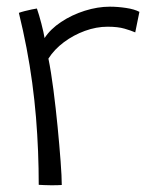

<svg xmlns="http://www.w3.org/2000/svg" viewBox="-20 -554 466 575"><path d="M113.5 -440Q131 -467 163 -488.2Q195 -509.5 233.8 -521.8Q272.5 -534 309 -534Q332.5 -534 357.5 -530.2Q382.5 -526.5 397.5 -518.5L385 -457Q372.5 -462.5 352.8 -468.2Q333 -474 302 -474Q268.5 -474 234.2 -461.5Q200 -449 171.2 -427.5Q142.5 -406 125 -378.5Q133 -339.5 140 -285.2Q147 -231 152.5 -174.5Q158 -118 161.5 -71Q165 -24 165 0Q152.5 1 131.8 0.8Q111 0.5 96 -0.5Q96 -50 94 -100.5Q92 -151 87.8 -202.5Q83.5 -254 76.5 -306Q69.5 -358 59.5 -410.2Q49.5 -462.5 36.5 -515.5Q43 -518 54 -520.8Q65 -523.5 75.5 -525.8Q86 -528 90.5 -528.5Q97 -510 104 -483Q111 -456 113.5 -440Z"/></svg>

Font: Grandstander Thin ExtraLight
Style: Regular
Weight: 250
Version: Version 1.200